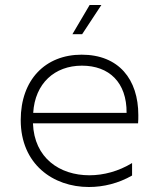

<svg xmlns="http://www.w3.org/2000/svg" viewBox="-20 -745 628 769"><path d="M336 4C395 4 455 -11 509 -42V-92C455 -59 395 -43 338 -43C219 -43 117 -112 112 -251H533C534 -262 534 -273 534 -284C534 -427 456 -526 307 -526C162 -526 63 -426 63 -264C63 -88 192 4 336 4ZM487 -293H113C120 -411 199 -482 308 -482C417 -482 488 -415 487 -293ZM270 -608H309L386 -725H339Z"/></svg>

Font: Chess Sans Light
Style: Regular
Weight: 300
Designer: Wolf Bōese
Foundry: Wolf Bōese
Version: Version 7.223;Glyphs 3.3 (3306)